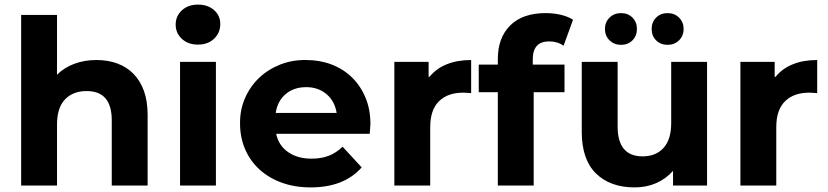

<svg xmlns="http://www.w3.org/2000/svg" viewBox="-20 -807 3599 835"><path d="M622 -308V0H466V-284Q466 -411 357 -411Q297 -411 262.5 -374.5Q228 -338 228 -266V0H72V-742H228V-482Q259 -513 303 -529.5Q347 -546 399 -546Q449 -546 490 -531Q531 -516 560.5 -486Q590 -456 606 -411.5Q622 -367 622 -308Z M763 -538H919V0H763ZM744 -700Q744 -737 771 -762Q798 -787 841 -787Q884 -787 911 -763Q938 -739 938 -703Q938 -664 911 -638.5Q884 -613 841 -613Q798 -613 771 -638Q744 -663 744 -700Z M1588 -225H1181Q1192 -174 1233 -145.5Q1274 -117 1335 -117Q1377 -117 1409.5 -129.5Q1442 -142 1470 -169L1553 -79Q1476 8 1331 8Q1262 8 1205.5 -12.5Q1149 -33 1108.5 -70Q1068 -107 1046 -158Q1024 -209 1024 -269Q1023 -328 1045 -379Q1067 -430 1106 -467.5Q1145 -505 1198 -526Q1251 -547 1311 -546Q1371 -546 1422 -526.5Q1473 -507 1510.5 -470.5Q1548 -434 1569.5 -382.5Q1591 -331 1591 -267Q1591 -264 1588 -225ZM1179 -316H1444Q1436 -367 1400 -397.5Q1364 -428 1312 -428Q1258 -428 1222.5 -398Q1187 -368 1179 -316Z M1848 -473Q1877 -509 1923 -527.5Q1969 -546 2029 -546V-402Q2016 -403 2007.5 -403.5Q1999 -404 1994 -404Q1927 -404 1889 -366.5Q1851 -329 1851 -254V0H1695V-538H1844V-473Z M2297 -526H2435V-406H2301V0H2145V-406H2062V-526H2145V-550Q2145 -643 2199 -696.5Q2253 -750 2353 -750Q2388 -750 2419.5 -742.5Q2451 -735 2472 -721L2431 -608Q2405 -627 2368 -627Q2297 -627 2297 -549Z M3055 -538V0H2907V-64Q2876 -29 2833.5 -10.5Q2791 8 2740 8Q2634 8 2572 -52.5Q2510 -113 2510 -234V-538H2666V-257Q2666 -127 2775 -127Q2832 -127 2865.5 -163.5Q2899 -200 2899 -272V-538ZM2611 -681Q2611 -711 2631 -730.5Q2651 -750 2681 -750Q2711 -750 2730.5 -730.5Q2750 -711 2750 -681Q2750 -651 2730.5 -631.5Q2711 -612 2681 -612Q2651 -612 2631 -631.5Q2611 -651 2611 -681ZM2814 -681Q2814 -711 2833.5 -730.5Q2853 -750 2883 -750Q2913 -750 2933 -730.5Q2953 -711 2953 -681Q2953 -651 2933 -631.5Q2913 -612 2883 -612Q2853 -612 2833.5 -631.5Q2814 -651 2814 -681Z M3353 -473Q3382 -509 3428 -527.5Q3474 -546 3534 -546V-402Q3521 -403 3512.5 -403.5Q3504 -404 3499 -404Q3432 -404 3394 -366.5Q3356 -329 3356 -254V0H3200V-538H3349V-473Z"/></svg>

Font: CMG Sans
Style: Bold
Weight: 700
Designer: Julieta Ulanovsky
Foundry: Julieta Ulanovsky
Version: Version 7.200